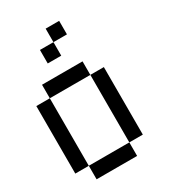

<svg xmlns="http://www.w3.org/2000/svg" viewBox="-202 -1014 904 1026"><g transform="rotate(-30 250.0 -500.5)"><path d="M0 -166.7V-583.3H83.3V-166.7ZM83.3 -166.7H333.3V-83.3H83.3ZM83.3 -583.3V-666.7H333.3V-583.3ZM250 -916.7H333.3V-833.3H250ZM166.7 -750V-833.3H250V-750ZM333.3 -166.7V-583.3H416.7V-166.7Z"/></g></svg>

Font: GalmuriMono11 Regular
Style: Regular
Weight: 400
Designer: Lee Minseo (quiple)
Version: Version 2.399;hotconv 1.1.1;makeotfexe 2.6.0 DEVELOPMENT